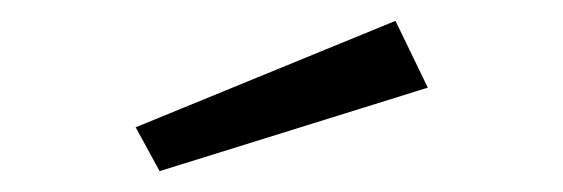

<svg xmlns="http://www.w3.org/2000/svg" viewBox="-20 -809 540 184"><path d="M390 -725 133 -645 110 -687 359 -789Z"/></svg>

Font: Kaisei Decol Medium
Style: Regular
Weight: 500
Designer: Font-Kai, 金井和夫
Foundry: KAZUO KANAI
Version: Version 5.003